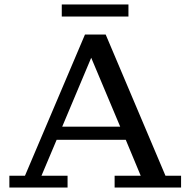

<svg xmlns="http://www.w3.org/2000/svg" viewBox="-20 -841 854 861"><path d="M257 -767V-821H556V-767ZM22 0V-53H92L361 -686H454L722 -53H792V0H494V-53H611L544 -214H234L166 -53H283V0ZM259 -273H519L389 -582Z"/></svg>

Font: Montagu Slab 16pt
Style: Regular
Weight: 400
Designer: Florian Karsten
Foundry: Florian Karsten
Version: Version 1.000; ttfautohint (v1.8.3)